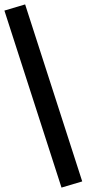

<svg xmlns="http://www.w3.org/2000/svg" viewBox="-40 -780 393 871"><path d="M239 71 -20 -732 74 -760 333 43Z"/></svg>

Font: Nunito Sans
Style: Bold
Weight: 700
Designer: Vernon Adams
Foundry: Vernon Adams
Version: Version 3.101; ttfautohint (v1.8.4.7-5d5b);gftools[0.9.27]